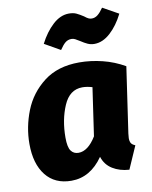

<svg xmlns="http://www.w3.org/2000/svg" viewBox="-90 -865 753 950"><g transform="rotate(-10 286.5 -389.5)"><path d="M557 -492 509 -162Q507 -144 507 -139Q507 -123 512.5 -114Q518 -105 533 -99L483 15Q435 12 399.5 -10Q364 -32 351 -73Q287 19 192 19Q109 19 63.5 -38.5Q18 -96 18 -196Q18 -281 50 -362Q82 -443 152 -497Q222 -551 330 -551Q388 -551 446.5 -536.5Q505 -522 557 -492ZM199 -196Q199 -148 212.5 -129.5Q226 -111 250 -111Q298 -111 339 -178L374 -419Q347 -427 324 -427Q260 -427 229.5 -356Q199 -285 199 -196ZM354 -654Q340 -663 331 -667.5Q322 -672 313 -672Q295 -672 282 -661.5Q269 -651 253 -627L174 -672Q202 -727 240.5 -762.5Q279 -798 322 -798Q344 -798 359 -791Q374 -784 394 -771Q405 -762 413 -758Q421 -754 430 -754Q446 -754 459.5 -764.5Q473 -775 489 -798L568 -754Q540 -698 501.5 -663Q463 -628 421 -628Q403 -628 387.5 -635Q372 -642 354 -654Z"/></g></svg>

Font: Trujillo ExtraBold
Style: Italic
Weight: 800
Italic angle: -8°
Designer: Fira Sans original fonts by bBox Type GmbH, Carrois Corporate GbR, & Edenspiekermann AG / Changes by Cristiano Sobral
Foundry: Fira Sans original fonts by bBox Type GmbH, Carrois Corporate GbR, & Edenspiekermann AG / Changes by Cristiano Sobral
Version: Version 4.301;July 28, 2020;FontCreator 13.0.0.2655 64-bit